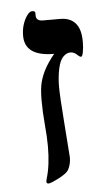

<svg xmlns="http://www.w3.org/2000/svg" viewBox="-47 -620 372 661"><g transform="rotate(-5 139.0 -289.0)"><path d="M254 -469V-465Q254 -446 251 -431Q248 -416 244 -416Q239 -416 232 -423Q221 -434 208 -434Q195 -434 183 -422Q171 -410 165 -381Q159 -352 159 -321Q159 -287 166 -196Q173 -101 175 -74Q175 -51 165 -32Q158 -20 131 -6Q102 9 94 9Q87 9 87 1L89 -8Q103 -53 103 -119Q103 -150 99 -194Q95 -238 95 -278Q95 -318 101 -341Q107 -364 119 -386Q131 -408 152 -434Q51 -434 51 -505Q51 -527 57 -545Q63 -563 72 -575Q81 -587 89 -587Q100 -587 100 -580V-571Q100 -552 124 -552H183Q218 -552 236 -531Q254 -510 254 -469Z"/></g></svg>

Font: Libra Serif Modern
Style: Bold
Weight: 700
Designer: Stefan Peev, Context Ltd
Foundry: Ascender Corporation
Version: Version 1.000